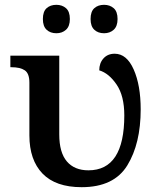

<svg xmlns="http://www.w3.org/2000/svg" viewBox="-20 -767 654 797"><path d="M102 -205V-424Q102 -462 83 -475Q64 -488 27 -488H23V-536H226V-209Q226 -134 257.5 -97Q289 -60 347 -60Q496 -60 496 -288Q496 -369 464 -416Q432 -463 392 -475Q392 -505 409.5 -524.5Q427 -544 456 -544Q506 -544 535 -478.5Q564 -413 564 -313Q564 -171 508.5 -80.5Q453 10 319 10Q211 10 156.5 -46.5Q102 -103 102 -205ZM158 -688Q158 -719 173.5 -733Q189 -747 214 -747Q238 -747 254 -733Q270 -719 270 -688Q270 -658 254 -643.5Q238 -629 214 -629Q189 -629 173.5 -643.5Q158 -658 158 -688ZM356 -688Q356 -719 371.5 -733Q387 -747 412 -747Q436 -747 452 -733Q468 -719 468 -688Q468 -658 452 -643.5Q436 -629 412 -629Q387 -629 371.5 -643.5Q356 -658 356 -688Z"/></svg>

Font: Noto Serif SemiBold
Style: Regular
Weight: 600
Designer: Monotype Design Team
Foundry: Monotype Imaging Inc.
Version: Version 1.001